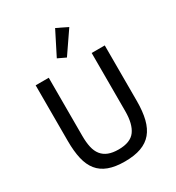

<svg xmlns="http://www.w3.org/2000/svg" viewBox="-223 -1087 1128 1232"><g transform="rotate(-30 341.0 -471.0)"><path d="M182 -698V-267Q182 -219 190 -183Q198 -147 217 -123Q236 -99 266.5 -87Q297 -75 341 -75Q429 -75 464.5 -123.5Q500 -172 500 -267V-698H597V-286Q597 -209 583 -153Q569 -97 538.5 -60.5Q508 -24 458.5 -6Q409 12 338 12Q267 12 218.5 -6Q170 -24 140.5 -60.5Q111 -97 98 -153Q85 -209 85 -286V-698ZM348 -752 289 -780 377 -954 459 -914Z"/></g></svg>

Font: IBM Plex Sans Text
Style: Regular
Weight: 450
Designer: Mike Abbink, Paul van der Laan, Pieter van Rosmalen
Foundry: Bold Monday
Version: Version 3.005